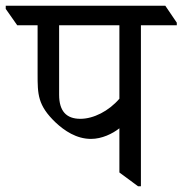

<svg xmlns="http://www.w3.org/2000/svg" viewBox="-60 -643 636 669"><path d="M257 -159C295 -159 332 -177 356 -196V-42L421 6H431V-555H556V-564L516 -623H-40V-612L0 -555H71V-385C71 -315 71 -276 134 -216C164 -188 206 -159 257 -159ZM146 -313V-555H356V-299C319 -256 266 -229 220 -229C171 -229 146 -256 146 -313Z"/></svg>

Font: Noto Serif Devanagari
Style: Regular
Weight: 400
Designer: Universal Thirst, Indian Type Foundry and the Monotype Design Team
Foundry: Monotype Imaging Inc.
Version: Version 2.004